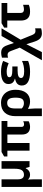

<svg xmlns="http://www.w3.org/2000/svg" viewBox="1433 -2029 836 3742"><g transform="rotate(-90 1851.0 -158.0)"><path d="M318.8 9.8Q253.9 9.8 222.2 -34.2L224.6 7.3L227.1 84V240.2H78.1V-545.9H227.1V-227.1Q227.1 -108.9 315.9 -108.9Q377.4 -109.4 405.3 -151.4Q433.1 -193.4 433.1 -289.1V-545.9H582V0H469.2L448.2 -73.2H440.9Q399.9 9.8 318.8 9.8Z M1249 -155.8Q1249 -106.9 1301.8 -106.9Q1328.1 -106.9 1358.4 -124V-17.1Q1338.4 -4.9 1307.4 2.4Q1276.4 9.8 1250 9.8Q1176.8 9.8 1138.4 -30.3Q1100.1 -70.3 1100.1 -149.9V-432.1H935.1V0H786.1V-432.1H672.4V-496.1L759.3 -545.9H1364.3V-432.1H1249Z M1607.9 -280.8V-151.9Q1649.9 -109.9 1710.4 -109.9Q1771 -109.9 1794.9 -148.2Q1818.8 -186.5 1818.8 -272.5Q1818.8 -358.4 1794.9 -397.2Q1771 -436 1715.3 -436Q1659.7 -436 1633.8 -398.7Q1607.9 -361.3 1607.9 -280.8ZM1972.2 -272.9Q1972.2 -139.6 1912.4 -64.9Q1852.5 9.8 1746.1 9.8Q1670.9 9.8 1608.9 -27.8H1600.1Q1607.9 56.2 1607.9 103V240.2H1458V-273.9Q1458 -408.2 1525.6 -482.2Q1593.3 -556.2 1717.8 -556.2Q1793.5 -556.2 1851.1 -521.7Q1908.7 -487.3 1940.4 -422.9Q1972.2 -358.4 1972.2 -272.9Z M2326.2 -445.8Q2217.3 -445.8 2217.3 -395Q2217.3 -362.8 2249.8 -349.4Q2282.2 -335.9 2352.1 -335.9H2427.2V-232.9H2345.2Q2273.9 -232.9 2238 -217Q2202.1 -201.2 2202.1 -166Q2202.1 -105 2333 -105Q2442.9 -105 2534.2 -147V-27.8Q2450.2 9.8 2321.3 9.8Q2192.4 9.8 2123.8 -30.5Q2055.2 -70.8 2055.2 -150.9Q2055.2 -203.1 2086.4 -235.8Q2117.7 -268.6 2188 -282.2V-287.1Q2084 -311 2084 -413.1Q2084 -481.9 2146 -519Q2208 -556.2 2324.2 -556.2Q2440.4 -556.2 2535.2 -515.1L2489.3 -407.2Q2431.2 -430.7 2397.5 -438.2Q2363.8 -445.8 2326.2 -445.8Z M2848.1 -413.1 2884.3 -305.2 3020.5 -545.9H3170.4L2948.2 -173.8L3043.5 58.1Q3057.1 89.4 3074.2 102.3Q3091.3 115.2 3118.2 115.2Q3145 115.2 3170.4 108.9V225.1Q3128.9 240.2 3071.3 240.2Q3013.7 240.2 2975.1 207.3Q2936.5 174.3 2911.1 97.2L2860.4 -62L2707 240.2H2548.3L2793.5 -191.9L2728 -363.8Q2715.8 -397.9 2698.7 -413.1Q2681.6 -428.2 2654.3 -428.2Q2627 -428.2 2598.1 -418.9V-538.1Q2653.3 -553.2 2693.4 -553.2Q2733.4 -553.2 2761.2 -540.8Q2789.1 -528.3 2808.6 -500.7Q2828.1 -473.1 2848.1 -413.1Z M3470.2 -170.9Q3470.2 -108.9 3540 -108.9Q3574.2 -108.9 3628.9 -126V-15.1Q3576.2 9.8 3492.2 9.8Q3321.3 9.8 3321.3 -170.9V-434.1H3184.1V-496.1L3270 -545.9H3664.1V-434.1H3470.2Z"/></g></svg>

Font: NotoSans-Bold
Style: Bold
Weight: 700
Designer: Monotype Design team
Foundry: Monotype Imaging Inc.
Version: Version 1.04